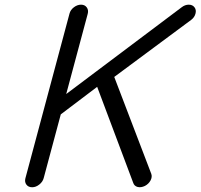

<svg xmlns="http://www.w3.org/2000/svg" viewBox="-20 -789 845 809"><path d="M272.9 -731.9Q276.9 -747.3 291.3 -758.3Q305.7 -769.3 321.5 -769.3Q337.2 -769.3 345.5 -757.9Q353.8 -746.6 349.6 -730.7L259 -392.8L745.1 -758.1Q759.3 -769.3 775.3 -769.3Q791.3 -769.3 799.6 -758.1Q807.9 -747.3 803.7 -731.6Q799.6 -715.8 785.4 -705.1L461.4 -464.8L617.4 -56.6Q622.1 -43.5 614.3 -28.7Q606.4 -13.9 590.6 -5.6Q573.7 2.4 559.7 -1.3Q545.7 -5.1 541.3 -18.6L389.4 -423.1L236.1 -307.1L164.1 -38.6Q159.9 -22.7 145.5 -11.4Q131.1 0 115.5 0Q99.6 0 91.3 -11Q83 -22 86.9 -37.4Z"/></svg>

Font: Tecnico
Style: GruesoInclinado
Weight: 700
Italic angle: -15°
Version: Version 1.3